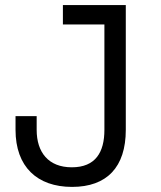

<svg xmlns="http://www.w3.org/2000/svg" viewBox="-20 -720 634 754"><path d="M263 14C400 14 474 -64 474 -210V-700H227V-624H390V-210C390 -122 355 -63 262 -63C170 -63 124 -122 124 -210V-264H41V-210C41 -65 126 14 263 14Z"/></svg>

Font: Meta Space
Style: Regular
Weight: 400
Designer: Meta Pool / Florian Karsten
Foundry: Meta Pool / Florian Karsten
Version: Version 2.000;Glyphs 3.1.1 (3137)